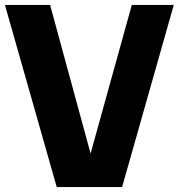

<svg xmlns="http://www.w3.org/2000/svg" viewBox="-24 -760 726 780"><path d="M206.5 0 -4 -740H179.5L344 -136.5L511.5 -740H682L472 0Z"/></svg>

Font: Encode Sans Semi Condensed ExtraBold
Style: Regular
Weight: 800
Width: 4
Designer: Multiple Designers
Foundry: Impallari Type
Version: Version 3.000; ttfautohint (v1.8.3) -l 8 -r 50 -G 200 -x 14 